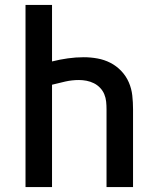

<svg xmlns="http://www.w3.org/2000/svg" viewBox="-20 -755 640 775"><path d="M83 0V-735H190V-507Q222 -515 254 -519.5Q286 -524 318 -524Q346 -524 373.5 -519Q401 -514 425.5 -501.5Q450 -489 469.5 -468.5Q489 -448 500 -422.5Q511 -397 514 -369.5Q517 -342 517 -314V0H410V-314Q410 -329 408.5 -344.5Q407 -360 401 -374.5Q395 -389 384 -400.5Q373 -412 359 -419Q345 -426 329.5 -429Q314 -432 299 -432Q271 -432 244 -426Q217 -420 190 -413V0Z"/></svg>

Font: Iosevka SS04 Semibold Extended
Style: Regular
Weight: 600
Width: 7
Monospace: yes
Designer: Belleve Invis
Foundry: Belleve Invis
Version: Version 19.0.0; ttfautohint (v1.8.4)